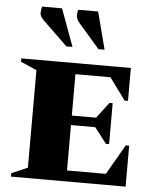

<svg xmlns="http://www.w3.org/2000/svg" viewBox="-56 -859 725 906"><g transform="rotate(5 306.5 -406.0)"><path d="M30 0V-16L106 -49V-511L30 -544V-560H549V-404H533L457 -508H291V-312H406L463 -387H478V-193H463L406 -267H291V-52H475L557 -194H573V0ZM237 -635 119 -749Q102 -766 102 -781.5Q102 -797 107 -812H201L266 -635ZM389 -635 290 -749Q275 -767 274 -782Q273 -797 278 -812H372L418 -635Z"/></g></svg>

Font: Spectral SC ExtraBold
Style: Regular
Weight: 800
Designer: Jean-Baptiste Levee
Foundry: Production Type
Version: Version 2.001